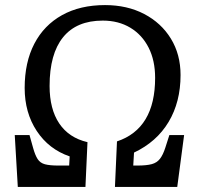

<svg xmlns="http://www.w3.org/2000/svg" viewBox="-20 -735 786 755"><path d="M50 0 38 -204H96L110 -154Q118 -125 128 -109.5Q138 -94 157 -89Q176 -84 209 -84H252L254 -120Q172 -148 124.5 -220Q77 -292 77 -389Q77 -490 115 -563Q153 -636 224 -675.5Q295 -715 393 -715Q480 -715 547 -680Q614 -645 652 -583Q690 -521 690 -440Q690 -334 643 -255.5Q596 -177 507 -135L504 -84H520Q556 -84 576.5 -89.5Q597 -95 609 -110.5Q621 -126 630 -154L646 -204H704L677 0H432L440 -179Q590 -229 590 -429Q590 -497 564.5 -547.5Q539 -598 492.5 -626Q446 -654 384 -654Q281 -654 228 -588.5Q175 -523 175 -397Q175 -306 213 -249.5Q251 -193 324 -176L316 0Z"/></svg>

Font: Literata 7pt
Style: Italic
Weight: 400
Italic angle: -2°
Designer: Latin by Veronika Burian and Jose Scaglione. Greek by Irene Vlachou. Cyrillic by Vera Evstafieva
Foundry: TypeTogether
Version: Version 3.002